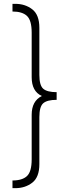

<svg xmlns="http://www.w3.org/2000/svg" viewBox="-20 -860 340 1000"><path d="M45 120V80Q96 80 120.5 57Q145 34 145 -30V-262Q145 -334 198 -360Q145 -384 145 -458V-690Q145 -754 120.5 -777Q96 -800 45 -800V-840H60Q111 -840 148 -811.5Q185 -783 185 -715V-470Q185 -415 205.5 -397.5Q226 -380 275 -380V-340Q226 -340 205.5 -322.5Q185 -305 185 -250V-5Q185 63 148 91.5Q111 120 60 120Z"/></svg>

Font: Cooper Hewitt
Style: Light
Weight: 703
Designer: Village Type and Design LLC
Foundry: Cooper Hewitt Smithsonian Design Museum
Version: 1.000